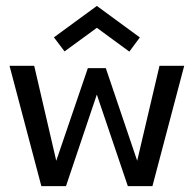

<svg xmlns="http://www.w3.org/2000/svg" viewBox="-20 -635 666 655"><path d="M310.3 -312.4 205.1 0H121.1L12.5 -410.5H96.7L171.9 -86.6L279.7 -402.5H341L448 -86.6L524.1 -410.5H608.4L500 0H416.1ZM200.2 -459.6 164 -507.6 310.4 -614.8 457.1 -507.3 421.2 -458.9 310.4 -540.1Z"/></svg>

Font: League Spartan Extralight
Style: Regular
Weight: 200
Foundry: The League of Moveable Type
Version: Version 2.300; ttfautohint (v1.8.3)